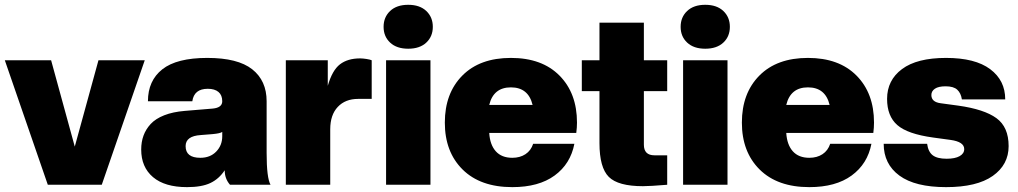

<svg xmlns="http://www.w3.org/2000/svg" viewBox="-20 -766 4221 796"><path d="M401.9 0H178.2L0 -516.1H191.9L290 -158.2L388.2 -516.1H580.1Z M755.4 9.8Q663.1 9.8 614.3 -31.7Q565.4 -73.2 565.4 -146Q565.4 -177.7 575 -203.9Q584.5 -230 604.7 -252Q625 -273.9 660.9 -288.1Q696.8 -302.2 745.6 -306.2L862.3 -315.9Q901.4 -319.8 901.4 -346.2Q901.4 -371.6 885.7 -384.8Q870.1 -397.9 841.3 -397.9Q784.7 -397.9 777.3 -346.2H593.3Q593.3 -431.6 653.1 -478.8Q712.9 -525.9 839.4 -525.9Q965.8 -525.9 1025.6 -478.8Q1085.4 -431.6 1085.4 -346.2V-131.8Q1085.4 -28.3 1101.6 0H933.6Q911.6 -24.9 911.6 -60.1Q888.2 -24.4 852.3 -7.3Q816.4 9.8 755.4 9.8ZM810.5 -111.8Q851.6 -111.8 876.5 -137.7Q901.4 -163.6 901.4 -201.2V-219.2Q893.6 -212.9 861.3 -210L812.5 -206.1Q749.5 -202.1 749.5 -160.2Q749.5 -111.8 810.5 -111.8Z M1349.1 0H1165V-516.1H1338.9V-410.2Q1357.4 -474.6 1389.4 -499.3Q1421.4 -523.9 1473.1 -523.9Q1483.9 -523.9 1499.5 -521.5Q1515.1 -519 1521 -516.1V-356H1464.8Q1411.6 -356 1380.4 -322.8Q1349.1 -289.6 1349.1 -230Z M1764.6 0H1580.6V-516.1H1764.6ZM1747.3 -589.4Q1720.2 -564 1672.4 -564Q1624.5 -564 1597.4 -589.4Q1570.3 -614.7 1570.3 -654.8Q1570.3 -694.8 1597.4 -720.5Q1624.5 -746.1 1672.4 -746.1Q1720.2 -746.1 1747.3 -720.5Q1774.4 -694.8 1774.4 -654.8Q1774.4 -614.7 1747.3 -589.4Z M2104 9.8Q1971.7 9.8 1897.9 -63.2Q1824.2 -136.2 1824.2 -257.8Q1824.2 -379.4 1896.7 -452.6Q1969.2 -525.9 2098.1 -525.9Q2227.1 -525.9 2299.6 -452.6Q2372.1 -379.4 2372.1 -257.8Q2372.1 -237.3 2369.1 -214.8H2008.3Q2011.2 -166 2035.4 -138.9Q2059.6 -111.8 2104 -111.8Q2135.7 -111.8 2158.4 -126.7Q2181.2 -141.6 2190.4 -169.9H2361.3Q2345.2 -86.4 2279.3 -38.3Q2213.4 9.8 2104 9.8ZM2008.3 -331.1H2188Q2170.4 -403.8 2098.1 -403.8Q2025.9 -403.8 2008.3 -331.1Z M2645.5 5.9Q2542.5 5.9 2503.9 -32.7Q2465.3 -71.3 2465.3 -172.9V-388.2H2392.1V-516.1H2465.3V-671.9H2649.4V-516.1H2746.1V-388.2H2649.4V-166Q2649.4 -122.1 2693.4 -122.1H2746.1V0Q2674.3 5.9 2645.5 5.9Z M2996.1 0H2812V-516.1H2996.1ZM2978.8 -589.4Q2951.7 -564 2903.8 -564Q2856 -564 2828.9 -589.4Q2801.8 -614.7 2801.8 -654.8Q2801.8 -694.8 2828.9 -720.5Q2856 -746.1 2903.8 -746.1Q2951.7 -746.1 2978.8 -720.5Q3005.9 -694.8 3005.9 -654.8Q3005.9 -614.7 2978.8 -589.4Z M3335.4 9.8Q3203.1 9.8 3129.4 -63.2Q3055.7 -136.2 3055.7 -257.8Q3055.7 -379.4 3128.2 -452.6Q3200.7 -525.9 3329.6 -525.9Q3458.5 -525.9 3531 -452.6Q3603.5 -379.4 3603.5 -257.8Q3603.5 -237.3 3600.6 -214.8H3239.7Q3242.7 -166 3266.8 -138.9Q3291 -111.8 3335.4 -111.8Q3367.2 -111.8 3389.9 -126.7Q3412.6 -141.6 3421.9 -169.9H3592.8Q3576.7 -86.4 3510.7 -38.3Q3444.8 9.8 3335.4 9.8ZM3239.7 -331.1H3419.4Q3401.9 -403.8 3329.6 -403.8Q3257.3 -403.8 3239.7 -331.1Z M3902.3 9.8Q3773.9 9.8 3708.7 -38.1Q3643.6 -85.9 3643.6 -169.9H3823.7Q3828.1 -136.7 3846.9 -122.3Q3865.7 -107.9 3904.3 -107.9Q3939.5 -107.9 3958.5 -118.7Q3977.5 -129.4 3977.5 -147.9Q3977.5 -178.2 3920.4 -186L3848.6 -195.8Q3742.2 -210.4 3700 -247.6Q3657.7 -284.7 3657.7 -356Q3657.7 -433.6 3719.7 -479.7Q3781.7 -525.9 3902.3 -525.9Q4022.9 -525.9 4085.2 -479.2Q4147.5 -432.6 4147.5 -354H3967.8Q3963.9 -379.9 3948.7 -394Q3933.6 -408.2 3900.4 -408.2Q3870.6 -408.2 3856 -398.2Q3841.3 -388.2 3841.3 -372.1Q3841.3 -342.8 3880.4 -337.9L3952.6 -328.1Q4060.5 -313 4111.1 -276.1Q4161.6 -239.3 4161.6 -160.2Q4161.6 -83 4095.7 -36.6Q4029.8 9.8 3902.3 9.8Z"/></svg>

Font: Creato Display Black
Style: Regular
Weight: 900
Version: Version 1.000